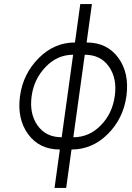

<svg xmlns="http://www.w3.org/2000/svg" viewBox="-20 -720 647 940"><path d="M347 -512Q246 -512 170 -436Q93 -359 78 -250Q63 -139 117 -64Q172 12 273 12L247 200H304L330 12Q432 12 508 -64Q584 -140 599 -250Q614 -361 560 -436Q505 -512 404 -512L430 -700H373ZM282 -48Q204 -48 163 -107Q123 -165 135 -250Q141 -293 158.5 -328.5Q176 -364 204 -393Q261 -452 338 -452ZM395 -452Q473 -452 514 -393Q554 -335 542 -250Q530 -164 474 -107Q417 -48 339 -48Z"/></svg>

Font: Unageo
Style: Light-Italic
Weight: 300
Designer: Richard Sepsi
Foundry: Richard Sepsi
Version: Version 2.000